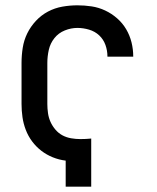

<svg xmlns="http://www.w3.org/2000/svg" viewBox="-20 -702 590 722"><path d="M227 0V-98Q202 -101 178.5 -110.5Q155 -120 135.5 -135Q116 -150 101 -170Q86 -190 77 -213.5Q68 -237 64.5 -261.5Q61 -286 61 -311V-465Q61 -494 65.5 -522.5Q70 -551 82.5 -576.5Q95 -602 115 -623.5Q135 -645 160.5 -658.5Q186 -672 214.5 -677Q243 -682 271 -682Q298 -682 324.5 -678Q351 -674 375.5 -662.5Q400 -651 420.5 -633Q441 -615 454.5 -592Q468 -569 474.5 -543Q481 -517 481 -490V-489H384V-490Q384 -512 376.5 -533Q369 -554 353 -569Q337 -584 315 -590.5Q293 -597 271 -597Q247 -597 223.5 -587.5Q200 -578 184.5 -558.5Q169 -539 163.5 -514.5Q158 -490 158 -465V-311Q158 -294 160.5 -276.5Q163 -259 170 -243.5Q177 -228 188.5 -214.5Q200 -201 215 -193Q230 -185 247.5 -182Q265 -179 282 -179Q292 -179 302.5 -179.5Q313 -180 323 -181V0Z"/></svg>

Font: Lode Dark
Style: Bold
Weight: 700
Monospace: yes
Designer: Belleve Invis
Foundry: Belleve Invis
Version: Version 29.2.0; ttfautohint (v1.8.3)